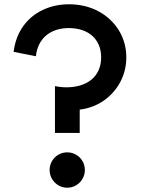

<svg xmlns="http://www.w3.org/2000/svg" viewBox="-20 -860 670 896"><path d="M293.5 16C339.5 16 376 -21.5 376 -66.5C376 -112.5 339.5 -149 293.5 -149C248.5 -149 211.5 -112.5 211.5 -66.5C211.5 -21.5 248.5 16 293.5 16ZM352 -239.5V-348.5C393.5 -353.5 430.5 -367.5 463.5 -390C529 -435.5 569.5 -508.5 569.5 -592C569.5 -637.5 558 -679.5 535.5 -717C489.5 -792 406.5 -840 302.5 -840C258 -840 217.5 -831.5 180.5 -814C106 -779 55 -711.5 43.5 -618L147.5 -597.5C156 -680 214.5 -729 301 -729C393 -729 452 -677 452 -592.5C452 -503 387.5 -452.5 289 -452.5C269 -452.5 250.5 -455.5 236.5 -458V-239.5Z"/></svg>

Font: Spartan SemiBold
Style: Regular
Weight: 600
Designer: Matt Bailey, Mirko Velimirovic
Foundry: Matt Bailey
Version: Version 1.003